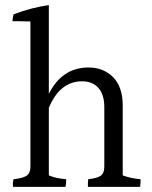

<svg xmlns="http://www.w3.org/2000/svg" viewBox="-20 -780 595 751"><path d="M460 -367V-94Q492 -82 530 -79Q530 -65 528 -49H324Q323 -61 325 -79Q361 -83 374.5 -93Q388 -103 388 -128V-361Q388 -410 365 -436Q342 -462 301 -462Q214 -462 171 -358V-94Q199 -82 239 -79Q239 -61 236 -49H31Q29 -64 33 -79Q70 -83 84.5 -93Q99 -103 99 -128V-696Q70 -697 54 -697Q38 -697 29 -697Q29 -708 33 -724Q105 -751 171 -760V-413Q223 -516 326 -516Q385 -516 422.5 -478Q460 -440 460 -367Z"/></svg>

Font: Halant
Style: Regular
Weight: 400
Designer: Hitesh Malaviya (Devanagari), Satya Rajpurohit (Latin)
Foundry: Indian Type Foundry
Version: Version 1.101;PS 1.0;hotconv 1.0.78;makeotf.lib2.5.61930; tt